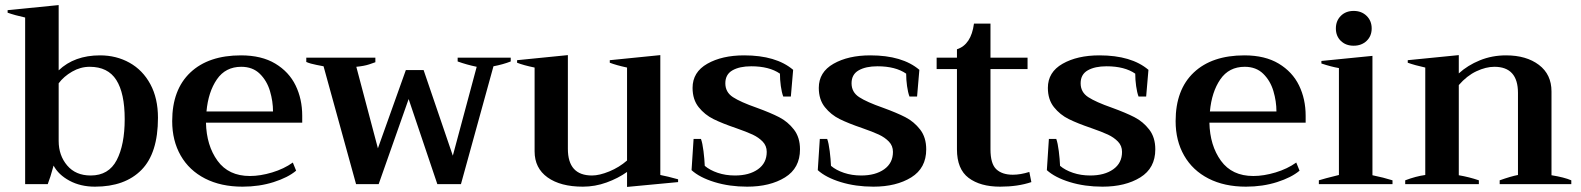

<svg xmlns="http://www.w3.org/2000/svg" viewBox="-20 -725 6227 756"><path d="M191 -73Q178 -25 168 0H79V-656Q38 -665 10 -675V-685L211 -705V-448Q273 -507 374 -507Q438 -507 490 -478Q542 -449 572 -393.5Q602 -338 602 -261Q602 -122 537 -56Q472 10 354 10Q297 10 253.5 -13.5Q210 -37 191 -73ZM471 -256Q471 -358 438 -410Q405 -462 333 -462Q297 -462 264 -443Q231 -424 211 -397V-170Q211 -113 244.5 -73.5Q278 -34 337 -34Q408 -34 439.5 -94.5Q471 -155 471 -256Z M1170 -242H791Q793 -152 836.5 -92Q880 -32 964 -32Q1005 -32 1051.5 -46Q1098 -60 1133 -85L1146 -53Q1114 -26 1057.5 -8Q1001 10 935 10Q850 10 787.5 -22Q725 -54 691.5 -112.5Q658 -171 658 -248Q658 -372 729.5 -439.5Q801 -507 929 -507Q1010 -507 1064 -474.5Q1118 -442 1144 -388.5Q1170 -335 1170 -269ZM1055 -286Q1055 -326 1043 -366.5Q1031 -407 1003 -434.5Q975 -462 930 -462Q868 -462 834 -412.5Q800 -363 793 -286Z M1254 -464Q1250 -465 1226 -469.5Q1202 -474 1186 -481V-498H1458V-480Q1453 -478 1433.5 -471.5Q1414 -465 1383 -462L1468 -141L1578 -449H1648L1763 -112L1857 -462Q1818 -470 1782 -483V-498H1991V-483Q1960 -471 1923 -464L1795 0H1702L1589 -335L1471 0H1382Z M2650 -19V-8L2449 11V-48Q2414 -23 2368.5 -6.5Q2323 10 2275 10Q2187 10 2136 -26.5Q2085 -63 2085 -129V-459Q2041 -468 2016 -478V-488L2216 -508V-139Q2216 -34 2311 -34Q2340 -34 2379 -50Q2418 -66 2449 -93V-459Q2407 -468 2381 -478V-488L2580 -508V-36Q2607 -31 2650 -19Z M2703 -55 2711 -178H2740Q2746 -162 2750 -130Q2754 -98 2755 -72Q2775 -55 2806 -44.5Q2837 -34 2874 -34Q2930 -34 2964.5 -58.5Q2999 -83 2999 -127Q2999 -151 2983 -167.5Q2967 -184 2943.5 -195Q2920 -206 2877 -221Q2824 -239 2789.5 -256Q2755 -273 2731 -303Q2707 -333 2707 -379Q2707 -441 2765 -474Q2823 -507 2910 -507Q3036 -507 3103 -450L3094 -345H3064Q3058 -361 3054.5 -386Q3051 -411 3051 -435Q3009 -464 2938 -464Q2892 -464 2864 -448Q2836 -432 2836 -397Q2836 -362 2866 -342.5Q2896 -323 2959 -301Q3014 -281 3048 -263.5Q3082 -246 3106 -215Q3130 -184 3130 -137Q3130 -63 3071 -26.5Q3012 10 2922 10Q2852 10 2793.5 -8Q2735 -26 2703 -55Z M3200 -55 3208 -178H3237Q3243 -162 3247 -130Q3251 -98 3252 -72Q3272 -55 3303 -44.5Q3334 -34 3371 -34Q3427 -34 3461.5 -58.5Q3496 -83 3496 -127Q3496 -151 3480 -167.5Q3464 -184 3440.5 -195Q3417 -206 3374 -221Q3321 -239 3286.5 -256Q3252 -273 3228 -303Q3204 -333 3204 -379Q3204 -441 3262 -474Q3320 -507 3407 -507Q3533 -507 3600 -450L3591 -345H3561Q3555 -361 3551.5 -386Q3548 -411 3548 -435Q3506 -464 3435 -464Q3389 -464 3361 -448Q3333 -432 3333 -397Q3333 -362 3363 -342.5Q3393 -323 3456 -301Q3511 -281 3545 -263.5Q3579 -246 3603 -215Q3627 -184 3627 -137Q3627 -63 3568 -26.5Q3509 10 3419 10Q3349 10 3290.5 -8Q3232 -26 3200 -55Z M4041 -8Q3988 10 3918 10Q3840 10 3794 -24.5Q3748 -59 3748 -137V-453H3668V-498H3748V-531Q3804 -549 3815 -632H3880V-498H4026V-453H3880V-137Q3880 -80 3903 -58.5Q3926 -37 3968 -37Q3998 -37 4033 -48Z M4102 -55 4110 -178H4139Q4145 -162 4149 -130Q4153 -98 4154 -72Q4174 -55 4205 -44.5Q4236 -34 4273 -34Q4329 -34 4363.5 -58.5Q4398 -83 4398 -127Q4398 -151 4382 -167.5Q4366 -184 4342.5 -195Q4319 -206 4276 -221Q4223 -239 4188.5 -256Q4154 -273 4130 -303Q4106 -333 4106 -379Q4106 -441 4164 -474Q4222 -507 4309 -507Q4435 -507 4502 -450L4493 -345H4463Q4457 -361 4453.5 -386Q4450 -411 4450 -435Q4408 -464 4337 -464Q4291 -464 4263 -448Q4235 -432 4235 -397Q4235 -362 4265 -342.5Q4295 -323 4358 -301Q4413 -281 4447 -263.5Q4481 -246 4505 -215Q4529 -184 4529 -137Q4529 -63 4470 -26.5Q4411 10 4321 10Q4251 10 4192.5 -8Q4134 -26 4102 -55Z M5121 -242H4742Q4744 -152 4787.5 -92Q4831 -32 4915 -32Q4956 -32 5002.5 -46Q5049 -60 5084 -85L5097 -53Q5065 -26 5008.5 -8Q4952 10 4886 10Q4801 10 4738.5 -22Q4676 -54 4642.5 -112.5Q4609 -171 4609 -248Q4609 -372 4680.5 -439.5Q4752 -507 4880 -507Q4961 -507 5015 -474.5Q5069 -442 5095 -388.5Q5121 -335 5121 -269ZM5006 -286Q5006 -326 4994 -366.5Q4982 -407 4954 -434.5Q4926 -462 4881 -462Q4819 -462 4785 -412.5Q4751 -363 4744 -286Z M5240 -613Q5240 -643 5259.5 -662.5Q5279 -682 5310 -682Q5341 -682 5361 -662.5Q5381 -643 5381 -613Q5381 -583 5361 -564Q5341 -545 5310 -545Q5279 -545 5259.5 -564Q5240 -583 5240 -613ZM5173 -15Q5191 -21 5252 -36V-457Q5222 -462 5183 -475V-485L5384 -505V-35Q5428 -26 5463 -15V0H5173Z M6167 -15V0H5885V-15Q5930 -31 5957 -36V-359Q5957 -462 5864 -462Q5831 -462 5793.5 -444.5Q5756 -427 5724 -390V-35Q5765 -28 5803 -15V0H5513V-15Q5555 -31 5592 -36V-459Q5551 -468 5523 -478V-488L5724 -508V-436Q5759 -468 5807 -487.5Q5855 -507 5910 -507Q5990 -507 6039.5 -469.5Q6089 -432 6089 -365V-35Q6139 -27 6167 -15Z"/></svg>

Font: Trirong SemiBold
Style: Regular
Weight: 600
Designer: Katatrad Team
Foundry: CadsonDemak
Version: Version 1.001